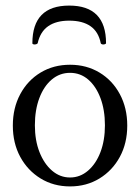

<svg xmlns="http://www.w3.org/2000/svg" viewBox="-20 -657 502 688"><path d="M231 11Q172 11 125.5 -17.5Q79 -46 52.5 -95Q26 -144 26 -207Q26 -270 52.5 -319.5Q79 -369 125.5 -397Q172 -425 231 -425Q290 -425 336.5 -397Q383 -369 409.5 -319.5Q436 -270 436 -207Q436 -144 409.5 -95Q383 -46 336.5 -17.5Q290 11 231 11ZM231 -21Q267 -21 295.5 -45.5Q324 -70 340 -112Q356 -154 356 -208Q356 -263 340 -305.5Q324 -348 296 -372Q268 -396 231 -396Q194 -396 165.5 -372Q137 -348 121 -305.5Q105 -263 105 -208Q105 -154 121.5 -112Q138 -70 166.5 -45.5Q195 -21 231 -21ZM96 -502Q96 -637 228 -637Q360 -637 360 -502Q360 -500 355.5 -498.5Q351 -497 346.5 -498Q342 -499 341 -502Q333 -543 304.5 -563Q276 -583 228 -583Q181 -583 152.5 -563Q124 -543 115 -502Q114 -500 109.5 -498.5Q105 -497 100.5 -498Q96 -499 96 -502Z"/></svg>

Font: Junicode VF
Style: Regular
Weight: 400
Designer: Peter S. Baker
Version: Version 2.213